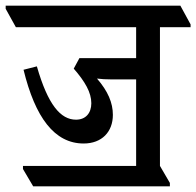

<svg xmlns="http://www.w3.org/2000/svg" viewBox="-62 -644 692 677"><path d="M55 13H537V1L502 -59V-548H610V-558L574 -624H-42V-613L-6 -548H418V-439H218L198 -402C238 -356 260 -318 260 -280C260 -245 240 -222 206 -222C152 -222 107 -274 68 -410L21 -398C62 -230 130 -138 233 -138C297 -138 336 -179 336 -239C336 -281 319 -322 280 -367C294 -365 312 -364 332 -364H418V-59H19V-48Z"/></svg>

Font: Noto Serif Devanagari Condensed Medium
Style: Regular
Weight: 500
Width: 3
Designer: Universal Thirst, Indian Type Foundry and the Monotype Design Team
Foundry: Monotype Imaging Inc.
Version: Version 2.004